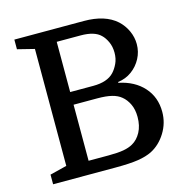

<svg xmlns="http://www.w3.org/2000/svg" viewBox="-106 -821 900 923"><g transform="rotate(-15 344.0 -360.0)"><path d="M609 -547Q609 -509 591.5 -476Q574 -443 544 -421Q514 -399 475 -394V-390Q553 -374 598 -324Q643 -274 643 -201Q643 -145 613.5 -97.5Q584 -50 539 -27Q511 -13 470 -6.5Q429 0 355 0H46V-48L130 -69V-651L46 -672V-720H392Q497 -720 554 -669Q580 -645 594.5 -613Q609 -581 609 -547ZM358 -344H240V-65H340Q386 -65 414 -70Q442 -75 461 -86Q488 -101 505 -132.5Q522 -164 522 -208Q522 -245 509 -272Q496 -299 476 -315Q458 -330 430 -337Q402 -344 358 -344ZM240 -657V-407H355Q425 -407 458 -442Q473 -458 484 -481.5Q495 -505 495 -535Q495 -565 484 -589Q473 -613 458 -627Q428 -657 359 -657Z"/></g></svg>

Font: Domine Medium
Style: Regular
Weight: 500
Designer: Pablo Impallari, Rodrigo Fuenzalida, Brenda Gallo
Foundry: Pablo Impallari, Rodrigo Fuenzalida, Brenda Gallo
Version: Version 2.000